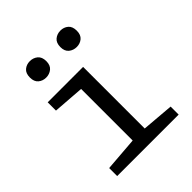

<svg xmlns="http://www.w3.org/2000/svg" viewBox="-208 -887 1016 1016"><g transform="rotate(-45 300.0 -378.5)"><path d="M80 0V-60L271 -75V-461L96 -474V-536H361V-75L540 -60V0ZM183 -634Q158 -634 140 -649Q122 -664 122 -695Q122 -727 140 -742Q158 -757 183 -757Q208 -757 226.5 -742Q245 -727 245 -695Q245 -664 226.5 -649Q208 -634 183 -634ZM412 -634Q387 -634 368.5 -649Q350 -664 350 -695Q350 -727 368.5 -742Q387 -757 412 -757Q437 -757 455 -742Q473 -727 473 -695Q473 -664 455 -649Q437 -634 412 -634Z"/></g></svg>

Font: Noto Sans Mono
Style: Regular
Weight: 400
Designer: Monotype Design Team
Foundry: Monotype Imaging Inc.
Version: Version 2.014